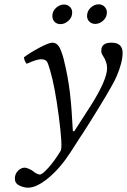

<svg xmlns="http://www.w3.org/2000/svg" viewBox="-20 -637 589 891"><path d="M277 -616Q293 -616 304 -605.5Q315 -595 315 -579Q315 -556 297.5 -540.5Q280 -525 261 -525Q244 -525 233.5 -535.5Q223 -546 223 -563Q223 -585 240 -600.5Q257 -616 277 -616ZM438 -617Q454 -617 465 -606Q476 -595 476 -579Q476 -557 459 -541.5Q442 -526 422 -526Q406 -526 395 -536.5Q384 -547 384 -563Q384 -586 401 -601.5Q418 -617 438 -617ZM352 0 307 70Q259 144 204.5 189Q150 234 110 234Q91 234 70 224Q49 214 49 192Q49 170 63.5 155.5Q78 141 95 141Q101 141 113 146Q125 151 130 155Q152 173 165 173Q176 173 204.5 141.5Q233 110 262 62Q271 42 253 -96Q235 -234 213 -309Q204 -341 198 -351Q191 -362 170 -362Q150 -362 104 -341Q94 -351 91 -371Q120 -393 163.5 -416Q207 -439 223 -439Q241 -439 252.5 -422.5Q264 -406 275 -365Q296 -280 304.5 -206.5Q313 -133 318 -30L324 -27L402 -148Q477 -267 477 -321Q477 -350 456 -381Q450 -390 450 -402Q450 -439 497 -439Q549 -439 549 -392Q549 -348 522 -285Q510 -256 474 -195.5Q438 -135 395.5 -67.5Q353 0 352 0Z"/></svg>

Font: Linux Libertine O
Style: Italic
Weight: 400
Italic angle: -12°
Designer: Philipp H. Poll
Foundry: Philipp H. Poll
Version: Version 5.1.6